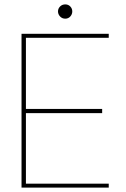

<svg xmlns="http://www.w3.org/2000/svg" viewBox="-20 -854 572 874"><path d="M78 0V-700H475V-682H98V-358H445V-339H98V-18H475V0ZM277 -769Q263 -769 253.5 -779Q244 -789 244 -802Q244 -815 253.5 -824.5Q263 -834 277 -834Q291 -834 300 -824.5Q309 -815 309 -802Q309 -789 300 -779Q291 -769 277 -769Z"/></svg>

Font: DM Sans 9pt Thin
Style: Regular
Weight: 250
Version: Version 4.004;gftools[0.9.30]